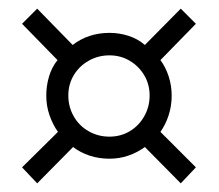

<svg xmlns="http://www.w3.org/2000/svg" viewBox="-20 -505 507 444"><path d="M351 -366 433 -450 398 -485 315 -401Q299 -415 277.5 -422Q256 -429 233 -429Q209 -429 187.5 -422Q166 -415 148 -401L66 -485L31 -450L113 -366Q100 -350 93.5 -328.5Q87 -307 87 -284Q87 -260 94.5 -238.5Q102 -217 114 -200L31 -118L66 -81L149 -165Q166 -152 187.5 -145Q209 -138 233 -138Q256 -138 276.5 -145Q297 -152 315 -165L398 -81L433 -118L351 -200Q363 -217 370 -238.5Q377 -260 377 -284Q377 -307 370 -328.5Q363 -350 351 -366ZM233 -189Q207 -189 185 -201.5Q163 -214 150.5 -236Q138 -258 138 -284Q138 -310 150.5 -331Q163 -352 185 -364.5Q207 -377 233 -377Q259 -377 280 -364.5Q301 -352 313.5 -331Q326 -310 326 -284Q326 -258 313.5 -236Q301 -214 280 -201.5Q259 -189 233 -189Z"/></svg>

Font: Advent Pro
Style: Regular
Weight: 400
Designer: VivaRado, Andreas Kalpakidis
Foundry: VivaRado, Andreas Kalpakidis
Version: Version 3.000